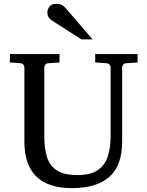

<svg xmlns="http://www.w3.org/2000/svg" viewBox="-20 -948 752 984"><path d="M685.1 -627.9 627 -624Q616.2 -623.5 611.1 -616.5Q606 -609.4 606 -602.1V-222.2Q606 -99.1 540.3 -41.5Q474.6 16.1 349.1 16.1Q225.6 16.1 165.3 -44.2Q105 -104.5 105 -222.2V-602.1Q105 -609.4 99.9 -616.5Q94.7 -623.5 84 -624L30.8 -627.9V-670.9H285.2V-627.9L228 -624Q217.3 -623.5 212.2 -616.5Q207 -609.4 207 -602.1V-248Q207 -189.5 220.2 -145Q233.4 -100.6 270 -75.7Q306.6 -50.8 376 -50.8Q445.3 -50.8 482.2 -76.9Q519 -103 533 -147.9Q546.9 -192.9 546.9 -248V-602.1Q546.9 -609.4 541.3 -616.5Q535.6 -623.5 524.9 -624L467.8 -627.9V-670.9H685.1ZM454.6 -746.1H397.5L245.6 -843.3Q222.7 -858.4 222.7 -883.3Q222.7 -898.9 232.9 -913.6Q243.2 -928.2 268.6 -928.2Q290 -928.2 300 -921.1Q310.1 -914.1 320.8 -901.4Z"/></svg>

Font: Charis
Style: Regular
Weight: 400
Designer: Walt Agee, Miriam Martin, Annie Olsen, Victor Gaultney, Lorna Priest, Alan Ward, Bob Hallissy, Martin Hosken, Sharon Cor
Foundry: SIL Global
Version: Version 7.000